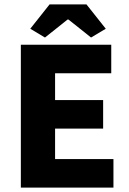

<svg xmlns="http://www.w3.org/2000/svg" viewBox="-20 -855 590 875"><path d="M75 0H497V-130H231V-269H450V-399H231V-521H487V-651H75ZM185 -684 288 -766H292L395 -684L462 -724L374 -835H206L118 -724Z"/></svg>

Font: DAIFUKU Sans
Style: Bold
Weight: 700
Designer: Original font ‘Source Han Sans JP’ : Paul D. Hunt
Foundry: Daifuku
Version: Version 1.000